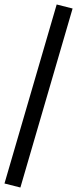

<svg xmlns="http://www.w3.org/2000/svg" viewBox="-34 -773 344 857"><path d="M57 64 -14 46 219 -753 290 -735Z"/></svg>

Font: Nunito Sans 10pt SemiCondensed Medium
Style: Regular
Weight: 500
Width: 4
Designer: Vernon Adams
Foundry: Vernon Adams
Version: Version 3.101;gftools[0.9.27]